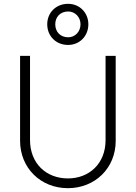

<svg xmlns="http://www.w3.org/2000/svg" viewBox="-20 -974 709 1004"><path d="M335 10C477 10 585 -95 585 -237V-682H532V-241C532 -119 447 -41 335 -41C222 -41 137 -119 137 -242V-682H85V-238C85 -96 192 10 335 10ZM227 -847C227 -786 272 -739 336 -739C397 -739 442 -786 442 -847C442 -907 397 -954 336 -954C272 -954 227 -907 227 -847ZM269 -847C269 -885 295 -914 337 -914C372 -914 401 -885 401 -847C401 -808 372 -779 337 -779C295 -779 269 -808 269 -847Z"/></svg>

Font: MV Cash ExtraLight
Style: Regular
Weight: 200
Designer: Rodrigo Fuenzalida
Foundry: fragTYPE
Version: Version 1.100;Glyphs 3.1.2 (3151)